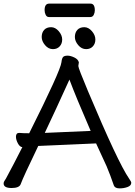

<svg xmlns="http://www.w3.org/2000/svg" viewBox="-27 -1024 744 1059"><path d="M633 15Q607 15 601 -1Q582 -57 561 -107L503 -233L345 -226Q199 -219 184 -219Q101 -47 87 -8Q79 13 37 13Q-7 13 -7 -12Q-7 -20 -2.5 -26Q2 -32 6 -39.5Q10 -47 19.5 -65Q29 -83 48.5 -119.5Q68 -156 96 -212H99Q83 -212 72 -232.5Q61 -253 61 -270Q61 -291 79 -291Q98 -289 134 -289Q307 -634 312 -681Q314 -701 320.5 -709Q327 -717 346 -717Q362 -717 383 -707Q404 -697 408 -680L405 -660Q405 -648 458 -522Q624 -127 685 -39Q697 -22 697 -16Q697 0 676.5 7.5Q656 15 633 15ZM220 -291 473 -302Q391 -491 356 -585Q278 -413 220 -291ZM265 -753Q240 -753 221.5 -775Q203 -797 203 -820Q203 -844 216.5 -859Q230 -874 255 -874Q278 -874 297 -852Q316 -830 316 -806Q316 -783 302 -768Q288 -753 265 -753ZM448 -753Q423 -753 404.5 -775Q386 -797 386 -820Q386 -844 399.5 -859Q413 -874 438 -874Q461 -874 480 -852Q499 -830 499 -806Q499 -783 485 -768Q471 -753 448 -753ZM243 -930Q231 -930 225 -942Q219 -954 219 -968Q219 -1004 244 -1004H472Q496 -1004 496 -967Q496 -954 490 -942Q484 -930 471 -930Z"/></svg>

Font: LXGW WenKai TC
Style: Bold
Weight: 700
Designer: LXGW / Fontworks Inc.
Foundry: LXGW / Fontworks Inc.
Version: Version 1.330;April 28, 2024